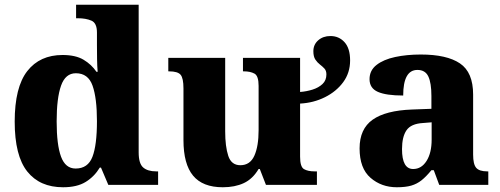

<svg xmlns="http://www.w3.org/2000/svg" viewBox="-20 -780 2108 810"><path d="M246 10Q148 10 95 -56.5Q42 -123 42 -267Q42 -412 95 -480Q148 -548 244 -548Q299 -548 332.5 -528Q366 -508 387 -477H392Q390 -500 389.5 -531Q389 -562 389 -591V-643Q389 -683 365.5 -693Q342 -703 309 -703H301V-760H565V-137Q565 -90 584 -73.5Q603 -57 639 -57H647V0H437L406 -73H401Q378 -35 341.5 -12.5Q305 10 246 10ZM299 -69Q351 -69 370 -118.5Q389 -168 389 -269Q389 -366 370.5 -418.5Q352 -471 300 -471Q256 -471 237.5 -418.5Q219 -366 219 -268Q219 -169 237.5 -119Q256 -69 299 -69Z M920 10Q835 10 794.5 -39Q754 -88 754 -189V-407Q754 -450 742 -464.5Q730 -479 693 -479H690V-536H930V-226Q930 -162 943 -122.5Q956 -83 994 -83Q1035 -83 1053 -123Q1071 -163 1071 -231V-418Q1071 -460 1053.5 -469.5Q1036 -479 1009 -479H1005V-536H1246V-392Q1273 -394 1298.5 -402Q1324 -410 1340.5 -425.5Q1357 -441 1357 -466Q1357 -482 1348.5 -491Q1340 -500 1329.5 -508Q1319 -516 1310.5 -528.5Q1302 -541 1302 -564Q1302 -592 1322.5 -610Q1343 -628 1374 -628Q1410 -628 1433.5 -602Q1457 -576 1457 -525Q1457 -473 1428 -433.5Q1399 -394 1351 -370Q1303 -346 1246 -343V-119Q1246 -76 1262.5 -66.5Q1279 -57 1307 -57H1317V0H1102L1076 -67H1071Q1046 -25 1008.5 -7.5Q971 10 920 10Z M1654 10Q1589 10 1543 -30Q1497 -70 1497 -154Q1497 -236 1552 -275Q1607 -314 1719 -318L1800 -321V-375Q1800 -430 1787 -457.5Q1774 -485 1741 -485Q1681 -485 1681 -377Q1609 -377 1574 -392.5Q1539 -408 1539 -446Q1539 -483 1568.5 -506Q1598 -529 1647 -539.5Q1696 -550 1755 -550Q1865 -550 1920.5 -512.5Q1976 -475 1976 -381V-128Q1976 -87 1989 -72Q2002 -57 2036 -57H2040V0H1833L1810 -62H1800Q1778 -35 1758.5 -19.5Q1739 -4 1715 3Q1691 10 1654 10ZM1723 -67Q1758 -67 1779.5 -101Q1801 -135 1801 -191V-264L1764 -261Q1714 -258 1695 -230.5Q1676 -203 1676 -151Q1676 -67 1723 -67Z"/></svg>

Font: Noto Serif ExtraBold
Style: Regular
Weight: 800
Designer: Monotype Design Team
Foundry: Monotype Imaging Inc.
Version: Version 2.014